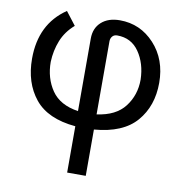

<svg xmlns="http://www.w3.org/2000/svg" viewBox="-84 -607 873 919"><g transform="rotate(10 352.5 -147.0)"><path d="M302.7 8.3Q166.5 -3.9 104.5 -80.8Q42.5 -157.7 42.5 -274.9Q42.5 -358.9 73.5 -422.1Q104.5 -485.4 167.5 -528.3L216.8 -464.4Q174.3 -427.7 154.8 -378.9Q135.3 -330.1 133.3 -274.9Q133.3 -195.8 173.3 -137.2Q213.4 -78.6 302.7 -65.4V-418Q302.7 -468.8 335.9 -498.5Q369.1 -528.3 425.3 -528.3Q524.9 -528.3 593.5 -453.9Q662.1 -379.4 662.1 -265.6Q662.1 -152.8 597.4 -77.9Q532.7 -2.9 393.1 8.3V233.4H302.7ZM393.1 -65.4Q485.4 -77.6 528.6 -134Q571.8 -190.4 571.8 -265.6Q569.8 -344.2 531.7 -399.4Q493.7 -454.6 425.3 -454.6Q409.7 -454.6 401.4 -444.6Q393.1 -434.6 393.1 -420.9Z"/></g></svg>

Font: Roboto Web
Style: Regular
Weight: 400
Designer: Google
Version: Version 1.200310; 2013